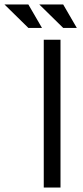

<svg xmlns="http://www.w3.org/2000/svg" viewBox="-115 -840 372 860"><path d="M81 0V-662H156V0ZM12 -715 -95 -820H12L73 -715ZM168 -715 61 -820H168L229 -715Z"/></svg>

Font: Questrial
Style: Regular
Weight: 400
Designer: Joe Prince, Laura Meseguer
Foundry: Joe Prince, Laura Meseguer
Version: Version 2.000; ttfautohint (v1.8.3)